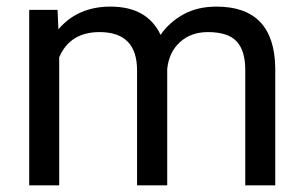

<svg xmlns="http://www.w3.org/2000/svg" viewBox="-20 -558 916 578"><path d="M153.3 -528.3 155.8 -469.7Q213.9 -538.1 312.5 -538.1Q423.3 -538.1 463.4 -453.1Q489.7 -491.2 532 -514.6Q574.2 -538.1 631.8 -538.1Q805.7 -538.1 808.6 -354V0H718.3V-348.6Q718.3 -405.3 692.4 -433.3Q666.5 -461.4 605.5 -461.4Q555.2 -461.4 522 -431.4Q488.8 -401.4 483.4 -350.6V0H392.6V-346.2Q392.6 -461.4 279.8 -461.4Q190.9 -461.4 158.2 -385.7V0H67.9V-528.3Z"/></svg>

Font: SteelSelectRoboto
Style: Roboto-Regular
Weight: 400
Designer: Google
Version: Version 2.137; 2017